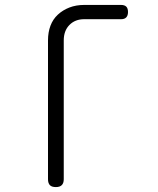

<svg xmlns="http://www.w3.org/2000/svg" viewBox="-20 -750 640 780"><path d="M239 -22Q239 -6 231 2Q223 10 207 10Q190 10 182.5 2Q175 -6 175 -22V-586Q175 -619 185 -645.5Q195 -672 215 -690.5Q235 -709 262 -719.5Q289 -730 323 -730H471Q486 -730 493 -723Q500 -716 500 -701Q500 -687 493 -679.5Q486 -672 472 -672H322Q285 -672 262 -648.5Q239 -625 239 -586Z"/></svg>

Font: Maple Mono ExtraLight
Style: Regular
Weight: 275
Monospace: yes
Designer: subframe7536
Version: Version 7.000